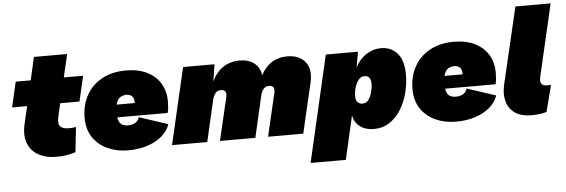

<svg xmlns="http://www.w3.org/2000/svg" viewBox="-54 -880 3682 1249"><g transform="rotate(-5 1787.0 -255.0)"><path d="M281 10Q218 10 169.5 -16Q121 -42 100 -94Q79 -146 97 -223L123 -335H25L63 -500H161L195 -650H412L377 -500H503L465 -335H339L320 -251Q309 -202 325.5 -185Q342 -168 379 -168Q393 -168 405.5 -169Q418 -170 428 -172L410 -9Q380 1 349.5 5.5Q319 10 281 10Z M754 9Q680 9 619.5 -18.5Q559 -46 524 -98.5Q489 -151 489 -227Q489 -308 524 -372Q559 -436 625 -473Q691 -510 783 -510Q864 -510 921 -481.5Q978 -453 1008 -403Q1038 -353 1038 -287Q1038 -270 1036.5 -249Q1035 -228 1030 -211H701Q706 -177 723 -165Q740 -153 767 -153Q794 -153 813.5 -164.5Q833 -176 840 -200L1028 -138Q1012 -92 972 -59Q932 -26 876 -8.5Q820 9 754 9ZM774 -352Q748 -352 730 -339Q712 -326 704 -294H822Q822 -298 822 -303Q822 -326 809 -339Q796 -352 774 -352Z M1040 0 1156 -500H1361L1344 -389Q1371 -448 1417.5 -479Q1464 -510 1527 -510Q1584 -510 1620.5 -481.5Q1657 -453 1664 -402Q1721 -510 1836 -510Q1915 -510 1954 -461Q1993 -412 1973 -326L1897 0H1667L1733 -281Q1744 -329 1701 -329Q1678 -329 1665 -312Q1652 -295 1646 -269L1584 0H1353L1419 -281Q1430 -329 1387 -329Q1364 -329 1351 -312Q1338 -295 1332 -269L1270 0Z M1928 194 2088 -500H2298L2280 -399Q2307 -451 2351.5 -480.5Q2396 -510 2448 -510Q2515 -510 2555.5 -463.5Q2596 -417 2596 -325Q2596 -267 2581 -207.5Q2566 -148 2536 -99Q2506 -50 2461 -20Q2416 10 2357 10Q2331 10 2303.5 1.5Q2276 -7 2254 -28.5Q2232 -50 2223 -89L2158 194ZM2298 -161Q2324 -161 2339 -183Q2354 -205 2361 -234Q2368 -263 2368 -283Q2368 -338 2326 -338Q2302 -338 2286 -317Q2270 -296 2262 -267.5Q2254 -239 2254 -214Q2254 -187 2266.5 -174Q2279 -161 2298 -161Z M2895 9Q2821 9 2760.5 -18.5Q2700 -46 2665 -98.5Q2630 -151 2630 -227Q2630 -308 2665 -372Q2700 -436 2766 -473Q2832 -510 2924 -510Q3005 -510 3062 -481.5Q3119 -453 3149 -403Q3179 -353 3179 -287Q3179 -270 3177.5 -249Q3176 -228 3171 -211H2842Q2847 -177 2864 -165Q2881 -153 2908 -153Q2935 -153 2954.5 -164.5Q2974 -176 2981 -200L3169 -138Q3153 -92 3113 -59Q3073 -26 3017 -8.5Q2961 9 2895 9ZM2915 -352Q2889 -352 2871 -339Q2853 -326 2845 -294H2963Q2963 -298 2963 -303Q2963 -326 2950 -339Q2937 -352 2915 -352Z M3385 10Q3321 10 3281 -17Q3241 -44 3226.5 -92Q3212 -140 3226 -202L3344 -704H3574L3465 -234Q3451 -175 3502 -175H3530L3486 -3Q3472 2 3446.5 6Q3421 10 3385 10Z"/></g></svg>

Font: Prodigy Sans Black
Style: Italic
Weight: 900
Italic angle: -13°
Designer: Wei Huang
Foundry: Wei Huang
Version: Version 1.003; ttfautohint (v1.8.3)